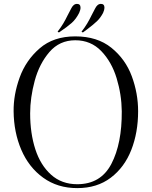

<svg xmlns="http://www.w3.org/2000/svg" viewBox="-20 -947 780 987"><path d="M50 -375Q49 -460 81 -548.5Q113 -637 184 -698.5Q255 -760 367 -760Q480 -760 552.5 -701.5Q625 -643 657.5 -555Q690 -467 690 -375Q690 -266 655 -176.5Q620 -87 549.5 -33.5Q479 20 377 20Q276 20 202 -33.5Q128 -87 89.5 -177Q51 -267 50 -375ZM606 -375Q605 -461 579.5 -545Q554 -629 500.5 -684.5Q447 -740 367 -740Q286 -740 234 -679.5Q182 -619 158.5 -532Q135 -445 135 -364Q135 -262 161.5 -180Q188 -98 242.5 -49Q297 0 377 0Q498 0 552.5 -104.5Q607 -209 606 -375ZM327 -867 338 -888Q340 -891 345.5 -902.5Q351 -914 358.5 -920.5Q366 -927 376 -927Q394 -927 394 -907Q394 -897 387 -881Q371 -849 348.5 -829Q326 -809 283 -780L276 -784Q293 -806 305 -826Q317 -846 327 -867ZM450 -867 461 -888Q463 -891 468.5 -902.5Q474 -914 481.5 -920.5Q489 -927 499 -927Q517 -927 517 -907Q517 -897 510 -881Q497 -856 479.5 -839Q462 -822 429 -797L406 -780L399 -784Q416 -806 428 -826Q440 -846 450 -867Z"/></svg>

Font: Viaoda Libre
Style: Regular
Weight: 400
Designer: Gydient
Version: Version 2.000